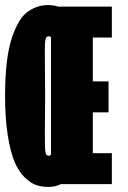

<svg xmlns="http://www.w3.org/2000/svg" viewBox="-34 -726 504 757"><path d="M157 11Q130.5 11 108.5 3.5Q86.5 -4 63 -27Q39.5 -50 23.2 -88.2Q7 -126.5 -3.5 -192.8Q-14 -259 -14 -348Q-14 -422.5 -7 -481Q0 -539.5 13 -577.5Q26 -615.5 41.8 -641.8Q57.5 -668 77.8 -681.5Q98 -695 116.8 -700.5Q135.5 -706 157 -706Q177 -706 195 -700H407V-578H332V-405H394V-283H332V-122H407V0H205.5Q185 11 157 11ZM144 -348Q144 -297 143 -225Q142.5 -149.5 144.5 -130.8Q146.5 -112 157 -112Q163.5 -112 167 -117V-578.5Q163 -583 157 -583Q146.5 -583 144.2 -563.5Q142 -544 143 -470Q144 -398.5 144 -348Z"/></svg>

Font: League Mono Condensed ExtraBold
Style: Regular
Weight: 800
Width: 1
Designer: Tyler Finck
Foundry: The League of Moveable Type / Tyler Finck
Version: Version 2.210